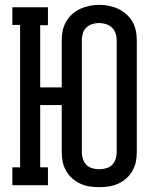

<svg xmlns="http://www.w3.org/2000/svg" viewBox="-20 -765 640 793"><path d="M390 8Q370 8 350 5Q330 2 311.5 -6.5Q293 -15 278 -28.5Q263 -42 253 -59.5Q243 -77 239 -96.5Q235 -116 235 -137V-331H146V-74H178V0H31V-74H63V-662H31V-735H178V-661H146V-404H235V-599Q235 -619 239 -638.5Q243 -658 253 -675.5Q263 -693 278 -706.5Q293 -720 311.5 -728.5Q330 -737 350 -741Q370 -745 390 -745Q410 -745 430 -741Q450 -737 468 -728.5Q486 -720 501.5 -706.5Q517 -693 527 -675.5Q537 -658 541 -638.5Q545 -619 545 -599V-137Q545 -116 541 -96.5Q537 -77 527 -59.5Q517 -42 502 -28.5Q487 -15 468.5 -6.5Q450 2 430 5Q410 8 390 8ZM390 -66Q404 -66 418.5 -70Q433 -74 443 -84Q453 -94 457.5 -108Q462 -122 462 -137V-599Q462 -613 457.5 -627Q453 -641 442.5 -651Q432 -661 417.5 -665.5Q403 -670 389 -670Q375 -670 361 -665.5Q347 -661 336.5 -651Q326 -641 322 -627Q318 -613 318 -599V-137Q318 -122 322.5 -108Q327 -94 337 -84Q347 -74 361.5 -70Q376 -66 390 -66Z"/></svg>

Font: Iosevka Slab Extended
Style: Regular
Weight: 400
Width: 7
Monospace: yes
Designer: Belleve Invis
Foundry: Belleve Invis
Version: Version 11.1.1; ttfautohint (v1.8.3)